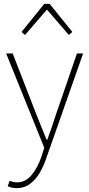

<svg xmlns="http://www.w3.org/2000/svg" viewBox="-20 -756 464 998"><path d="M66 222Q54 222 41.5 219Q29 216 20 212L30 184Q38 187 48.5 189.5Q59 192 68 192Q113 192 145 153Q177 114 196 56L210 12L12 -478H46L168 -164Q180 -134 194.5 -98Q209 -62 222 -30H226Q238 -62 250 -98Q262 -134 272 -164L380 -478H412L220 68Q208 105 187.5 140.5Q167 176 137 199Q107 222 66 222ZM110 -574 92 -590 210 -736H238L356 -590L338 -574L226 -704H222Z"/></svg>

Font: Source Sans 3 Variable
Style: Regular
Weight: 200
Designer: Paul D. Hunt
Foundry: Adobe Systems Incorporated
Version: Version 3.026